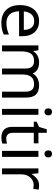

<svg xmlns="http://www.w3.org/2000/svg" viewBox="1001 -1778 787 2829"><g transform="rotate(90 1394.5 -363.5)"><path d="M292 -546Q361 -546 410.5 -516Q460 -486 486.5 -431.5Q513 -377 513 -304V-251H146Q148 -160 192.5 -112.5Q237 -65 317 -65Q368 -65 407.5 -74.5Q447 -84 489 -102V-25Q448 -7 408 1.5Q368 10 313 10Q237 10 178.5 -21Q120 -52 87.5 -113.5Q55 -175 55 -264Q55 -352 84.5 -415Q114 -478 167.5 -512Q221 -546 292 -546ZM291 -474Q228 -474 191.5 -433.5Q155 -393 148 -321H421Q420 -389 389 -431.5Q358 -474 291 -474Z M1237 -546Q1328 -546 1373 -499.5Q1418 -453 1418 -349V0H1331V-345Q1331 -472 1222 -472Q1144 -472 1110.5 -427Q1077 -382 1077 -296V0H990V-345Q990 -472 880 -472Q799 -472 768 -422Q737 -372 737 -278V0H649V-536H720L733 -463H738Q763 -505 805.5 -525.5Q848 -546 896 -546Q1022 -546 1060 -456H1065Q1092 -502 1138.5 -524Q1185 -546 1237 -546Z M1629 -737Q1649 -737 1664.5 -723.5Q1680 -710 1680 -681Q1680 -653 1664.5 -639Q1649 -625 1629 -625Q1607 -625 1592 -639Q1577 -653 1577 -681Q1577 -710 1592 -723.5Q1607 -737 1629 -737ZM1672 -536V0H1584V-536Z M2021 -62Q2041 -62 2062 -65.5Q2083 -69 2096 -73V-6Q2082 1 2056 5.5Q2030 10 2006 10Q1964 10 1928.5 -4.5Q1893 -19 1871 -55Q1849 -91 1849 -156V-468H1773V-510L1850 -545L1885 -659H1937V-536H2092V-468H1937V-158Q1937 -109 1960.5 -85.5Q1984 -62 2021 -62Z M2248 -737Q2268 -737 2283.5 -723.5Q2299 -710 2299 -681Q2299 -653 2283.5 -639Q2268 -625 2248 -625Q2226 -625 2211 -639Q2196 -653 2196 -681Q2196 -710 2211 -723.5Q2226 -737 2248 -737ZM2291 -536V0H2203V-536Z M2711 -546Q2726 -546 2743.5 -544.5Q2761 -543 2774 -540L2763 -459Q2750 -462 2734.5 -464Q2719 -466 2705 -466Q2664 -466 2628 -443.5Q2592 -421 2570.5 -380.5Q2549 -340 2549 -286V0H2461V-536H2533L2543 -438H2547Q2573 -482 2614 -514Q2655 -546 2711 -546Z"/></g></svg>

Font: RS Noto Sans
Style: Regular
Weight: 400
Designer: Monotype Design Team
Foundry: Monotype Imaging Inc.
Version: Version 3.10